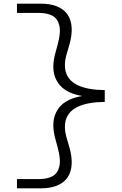

<svg xmlns="http://www.w3.org/2000/svg" viewBox="-20 -821 660 1041"><path d="M280.5 -534.5 292.5 -578.5Q310.5 -644 301.8 -682Q293 -720 264.5 -735.5Q236 -751 189.5 -751H72V-801H201Q270.5 -801 312.5 -774.2Q354.5 -747.5 365.2 -695.8Q376 -644 354 -570.5L342.5 -532Q323.5 -468.5 338.8 -424.5Q354 -380.5 406 -357Q458 -333.5 548 -332.5V-268.5Q458 -267.5 406 -244Q354 -220.5 338.8 -176.5Q323.5 -132.5 342.5 -69L354 -30.5Q376 43 365.2 94.8Q354.5 146.5 312.5 173.2Q270.5 200 201 200H72V150H189.5Q236 150 264.5 134.5Q293 119 301.8 81Q310.5 43 292.5 -22.5L280.5 -66.5Q258.5 -146.5 279.2 -200Q300 -253.5 354.5 -279.2Q409 -305 488.5 -305V-296Q409 -296 354.5 -322Q300 -348 279.2 -401.5Q258.5 -455 280.5 -534.5Z"/></svg>

Font: Monaspace Xenon Var ExtraLight
Style: Regular
Weight: 200
Designer: Riley Cran and the Lettermatic Team
Version: Version 1.200 (Monaspace Xenon Var)